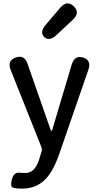

<svg xmlns="http://www.w3.org/2000/svg" viewBox="-20 -891 584 1141"><path d="M112 230Q73 230 56 223.5Q39 217 51 173Q64 129 100 136Q105 137 132 137Q185 137 211 62Q220 34 228 6Q231 -4 224 -22L44 -474Q21 -530 73 -549Q125 -568 144 -511L280 -122Q283 -112 285.5 -112Q288 -112 291 -121L406 -507Q424 -565 474 -549Q525 -533 505 -476L329 33Q294 130 248 176Q194 230 112 230ZM316 -683Q273 -643 243 -671Q214 -699 252 -744L338 -845Q378 -892 418 -854Q458 -816 413 -774Z"/></svg>

Font: Resource Han Rounded CN Medium
Style: Regular
Weight: 500
Designer: Cyano Hao (round all glyphs); Ryoko NISHIZUKA 西塚涼子 (kana, bopomofo & ideographs); Paul D. Hunt (Latin, Greek & Cyrillic)
Foundry: Cyano Hao
Version: 0.990